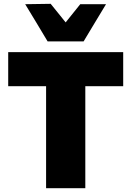

<svg xmlns="http://www.w3.org/2000/svg" viewBox="-20 -986 688 1006"><path d="M221.5 0Q221.5 -56.5 221.5 -109.8Q221.5 -163 221.5 -230.5V-441Q221.5 -511.5 221.5 -566.8Q221.5 -622 221.5 -680L298.5 -534.5H198.5Q144 -534.5 102.2 -534.5Q60.5 -534.5 23 -534.5V-713H625.5V-534.5Q588 -534.5 546.2 -534.5Q504.5 -534.5 450 -534.5H350L427 -680Q427 -622 427 -566.8Q427 -511.5 427 -441V-230.5Q427 -163 427 -109.8Q427 -56.5 427 0ZM229.5 -769Q200 -818.5 170.5 -867.5Q141 -916.5 112 -964L245.5 -966Q270.5 -935 295.8 -903.8Q321 -872.5 346.5 -840.5H301.5Q326.5 -872 351.5 -903Q376.5 -934 400.5 -964H535.5Q506.5 -916.5 477.2 -867.5Q448 -818.5 418 -769Z"/></svg>

Font: Commissioner Thin ExtraBold
Style: Regular
Weight: 800
Version: Version 1.000